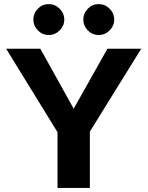

<svg xmlns="http://www.w3.org/2000/svg" viewBox="-20 -918 721 938"><path d="M10 0ZM419 -275V0H261V-272L10 -680H177L340 -387L505 -680H670ZM143 -822Q143 -853 165 -875.5Q187 -898 218 -898Q249 -898 271.5 -875.5Q294 -853 294 -822Q294 -792 271.5 -769.5Q249 -747 218 -747Q187 -747 165 -769.5Q143 -792 143 -822ZM387 -822Q387 -853 409 -875.5Q431 -898 462 -898Q493 -898 515.5 -875.5Q538 -853 538 -822Q538 -792 515.5 -769.5Q493 -747 462 -747Q431 -747 409 -769.5Q387 -792 387 -822Z"/></svg>

Font: Martel Sans ExtraBold
Style: Regular
Weight: 800
Designer: Dan Reynolds and Mathieu Réguer
Foundry: Dan Reynolds and Mathieu Réguer
Version: Version 1.002; ttfautohint (v1.1) -l 5 -r 5 -G 72 -x 0 -D la